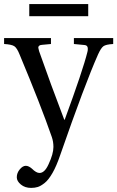

<svg xmlns="http://www.w3.org/2000/svg" viewBox="-25 -676 573 938"><path d="M-5 -461V-490H224V-461L181 -457Q162 -456 162 -443Q162 -440 166 -426Q221 -269 289 -91H291Q380 -333 402 -422Q404 -428 404 -438Q404 -455 388 -456L336 -461V-490H528V-461Q492 -459 480 -450Q468 -441 454 -410Q390 -266 269 82Q251 135 231.5 169Q212 203 193 218Q174 233 159.5 237.5Q145 242 127 242Q97 242 77 225.5Q57 209 57 190Q57 169 71.5 151.5Q86 134 101 134Q115 134 131 148Q152 169 168 169Q193 169 212 127Q236 76 236 42Q236 16 228 -7Q175 -160 71 -409Q58 -442 44.5 -450.5Q31 -459 -5 -461ZM118 -597V-656H406V-597Z"/></svg>

Font: Heuristica
Style: Regular
Weight: 400
Version: Version 1.0.1 ; ttfautohint (v1.4.1)